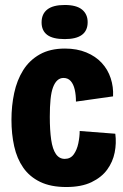

<svg xmlns="http://www.w3.org/2000/svg" viewBox="-20 -738 493 771"><path d="M246 13Q184 13 141.5 -7.5Q99 -28 73.5 -64.5Q48 -101 37 -150.5Q26 -200 26 -257Q26 -313 37 -364.5Q48 -416 73 -456Q98 -496 139.5 -519.5Q181 -543 241 -543Q289 -543 326.5 -527.5Q364 -512 388.5 -485.5Q413 -459 424.5 -424Q436 -389 434 -351L285 -330Q285 -357 280 -378.5Q275 -400 264 -412.5Q253 -425 235 -425Q221 -425 210.5 -415.5Q200 -406 193 -387.5Q186 -369 183 -339.5Q180 -310 180 -269Q180 -215 185.5 -177Q191 -139 204.5 -119.5Q218 -100 240 -100Q263 -100 276 -118Q289 -136 294.5 -162.5Q300 -189 300 -212L443 -201Q448 -163 440.5 -125.5Q433 -88 410.5 -57Q388 -26 347.5 -6.5Q307 13 246 13ZM240 -581Q192 -581 169.5 -598Q147 -615 147 -648Q147 -682 170 -700Q193 -718 240 -718Q287 -718 309.5 -699.5Q332 -681 332 -649Q332 -615 309 -598Q286 -581 240 -581Z"/></svg>

Font: Bricolage Grotesque Condensed ExtraBold
Style: Regular
Weight: 800
Width: 3
Designer: Mathieu Triay
Foundry: Atelier Triay
Version: Version 1.000;gftools[0.9.30]